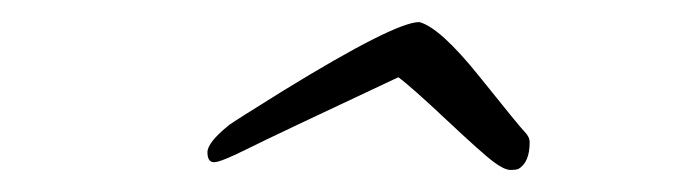

<svg xmlns="http://www.w3.org/2000/svg" viewBox="-20 -663 625 174"><path d="M460 -534Q460 -516 450 -510Q448 -509 442.5 -509Q437 -509 427 -516.5Q417 -524 384.5 -554.5Q352 -585 341 -593Q228 -540 204 -528Q180 -516 174 -516Q168 -516 168 -525Q168 -534 188 -550Q192 -553 237 -581Q338 -643 360 -643Q379 -638 415 -593Q451 -548 455.5 -543.5Q460 -539 460 -534Z"/></svg>

Font: Allura
Style: Regular
Weight: 400
Designer: Robert E. Leuschke
Foundry: Robert E. Leuschke
Version: Version 1.004